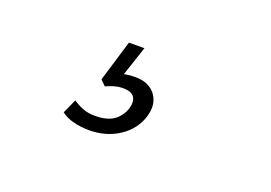

<svg xmlns="http://www.w3.org/2000/svg" viewBox="-46 -125 593 420"><g transform="rotate(20 250.0 85.0)"><path d="M180 190Q161 190 143.5 185.5Q126 181 115 172L130 139Q142 147 154 151.5Q166 156 181 156Q209 156 224.5 145.5Q240 135 247 115Q252 98 245.5 88Q239 78 218 78Q210 78 200.5 80.5Q191 83 180 88L168 76L197 -20H233L208 55L192 54Q201 50 213 48Q225 46 236 46Q257 46 271 55Q285 64 290.5 80Q296 96 290 117Q280 150 250 170Q220 190 180 190Z"/></g></svg>

Font: Nunito Sans 7pt Condensed ExtraLight
Style: Italic
Weight: 250
Width: 3
Italic angle: -9°
Designer: Vernon Adams
Foundry: Vernon Adams
Version: Version 3.101;gftools[0.9.27]